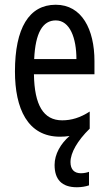

<svg xmlns="http://www.w3.org/2000/svg" viewBox="-20 -566 458 809"><path d="M277 117C277 78 306 27 358 -24V-96C318 -70 281 -59 242 -59C163 -59 125 -123 123 -253H378V-309C378 -442 325 -546 215 -546C102 -546 43 -447 43 -265C43 -109 96 10 233 10C247 10 260 9 273 7C236 39 210 83 210 129C210 190 240 223 304 223C322 223 341 220 355 215V158C347 161 334 164 321 164C293 164 277 148 277 117ZM215 -480C275 -480 302 -405 302 -317H124C129 -428 160 -480 215 -480Z"/></svg>

Font: Noto Sans Gujarati UI ExtraCondensed
Style: Regular
Weight: 400
Width: 2
Designer: Jelle Bosma - Monotype Design Team, Universal Thirst
Foundry: Monotype Imaging Inc.
Version: Version 2.106